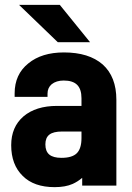

<svg xmlns="http://www.w3.org/2000/svg" viewBox="-20 -751 541 787"><path d="M225.1 -731 349.1 -578.1H216.8L58.1 -731ZM400.9 -486.8Q457 -436.5 457 -341.8V9.8H316.9V-22Q298.3 -6.3 277.8 2.9Q248 16.1 204.1 16.1Q119.1 16.1 73.2 -29.8Q25.9 -75.7 25.9 -155.8Q25.9 -230.5 76.2 -273.9Q127 -316.9 213.9 -316.9H314V-348.1Q314 -385.7 296.1 -403.3Q278.3 -420.9 241.2 -420.9Q210.9 -420.9 191.9 -405.8Q174.8 -391.1 174.8 -367.2V-354H40V-368.2Q40 -446.3 96.2 -491.2Q150.9 -536.1 242.2 -536.1Q344.2 -536.1 400.9 -486.8ZM314 -185.1V-211.9H233.9Q198.7 -211.9 182.4 -199.2Q166 -186.5 166 -159.2Q166 -130.9 182.1 -117.4Q198.2 -104 231.9 -104Q275.9 -104 294.9 -123Q314 -142.1 314 -185.1Z"/></svg>

Font: D-DIN-PRO Heavy
Style: Bold
Weight: 900
Designer: Charles Nix
Foundry: CyberFei
Version: Version 1.000;hotconv 1.0.109;makeotfexe 2.5.65596